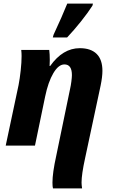

<svg xmlns="http://www.w3.org/2000/svg" viewBox="-20 -816 631 1076"><path d="M274 207Q274 153 295 58L373 -319Q377 -336 380 -359.5Q383 -383 383 -395Q383 -455 341 -455Q308 -455 279 -406Q250 -357 233 -275L176 0H12L84 -339Q91 -375 96 -421Q101 -467 101 -502Q101 -518 99 -536H256Q259 -512 259 -480L258 -446H261Q332 -546 427 -546Q489 -546 521.5 -514Q554 -482 554 -419Q554 -386 544 -337L457 70Q437 161 437 207Q437 219 440 240H277Q274 231 274 207ZM280 -621Q329 -726 357 -796H501L498 -784Q473 -745 433.5 -695.5Q394 -646 356 -606H276Z"/></svg>

Font: Noto Serif NarrowExtraBold
Style: Italic
Weight: 800
Width: 4
Italic angle: -12°
Designer: Monotype Design Team
Foundry: Monotype Imaging Inc.
Version: Version 1.001